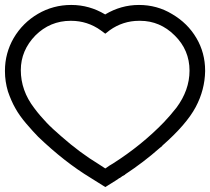

<svg xmlns="http://www.w3.org/2000/svg" viewBox="-20 -681 848 775"><path d="M267 -661C219 -661 174 -649 133 -625C92 -601 59 -568 35 -527C12 -487 0 -443 0 -396V-393C0 -366 4 -339 12 -312C21 -286 31 -263 42 -244C53 -224 68 -203 86 -182C105 -160 121 -142 134 -129C205 -61 275 -6 346 37L405 74C444 50 463 38 463 37V38L474 30L485 24V23C535 -10 581 -45 624 -83L635 -92V-93C700 -150 745 -202 770 -249C795 -296 807 -344 808 -393V-396C808 -444 796 -488 773 -527C749 -568 716 -600 675 -624C634 -649 589 -661 541 -661C492 -661 447 -648 405 -623L404 -622V-623C362 -648 317 -661 268 -661ZM267 -597C311 -597 351 -584 386 -559L405 -545L423 -559C458 -584 498 -597 541 -597H543H546C599 -597 646 -577 685 -538C725 -499 745 -451 745 -396C745 -343 727 -293 692 -246C674 -223 657 -204 641 -187C582 -126 513 -70 436 -21L421 -12L405 -1L379 -18C328 -49 278 -86 227 -131C204 -151 184 -169 168 -186C152 -203 135 -222 118 -245C82 -292 64 -343 64 -398C64 -451 84 -498 123 -538C162 -577 210 -597 265 -597Z"/></svg>

Font: ABC-Love-Monogram
Style: Regular
Weight: 400
Designer: Sadat Fauzi
Foundry: Intuisi Creative
Version: Version 001.000